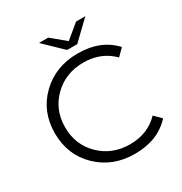

<svg xmlns="http://www.w3.org/2000/svg" viewBox="-201 -1029 1121 1182"><g transform="rotate(-30 359.5 -437.5)"><path d="M446 -757H374L245 -881H311L410 -799L509 -881H575ZM421 -60Q547 -60 628 -144L675 -97Q581 6 418 6Q260 6 156 -95Q52 -196 52 -350Q52 -504 156.5 -605Q261 -706 419 -706Q582 -706 675 -604L628 -557Q546 -640 421 -640Q294 -640 209.5 -557Q125 -474 125 -350Q125 -226 209.5 -143Q294 -60 421 -60Z"/></g></svg>

Font: mBank
Style: Regular
Weight: 400
Designer: Julieta Ulanovsky
Foundry: Julieta Ulanovsky
Version: Version 7.200;PS 007.200;hotconv 1.0.88;makeotf.lib2.5.64775